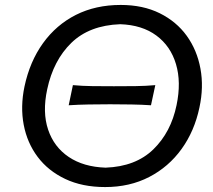

<svg xmlns="http://www.w3.org/2000/svg" viewBox="-20 -746 862 777"><path d="M405.5 11Q313 11 244 -21.8Q175 -54.5 132.5 -111Q90 -167.5 76 -240.8Q62 -314 79 -395.5Q100.5 -497 154 -571.2Q207.5 -645.5 287.2 -685.8Q367 -726 468.5 -726Q558.5 -726 626.2 -692.5Q694 -659 735.8 -601Q777.5 -543 791.2 -468.2Q805 -393.5 787 -310.5Q767 -215.5 714.8 -143Q662.5 -70.5 583.8 -29.8Q505 11 405.5 11ZM407.5 -67.5Q529 -72 600.5 -141.5Q672 -211 694.5 -320.5Q714 -413.5 692.2 -486.5Q670.5 -559.5 612.8 -602.2Q555 -645 466.5 -648Q342 -643.5 269 -572.8Q196 -502 171 -384.5Q151 -291.5 174.8 -221.2Q198.5 -151 258.2 -110.8Q318 -70.5 407.5 -67.5ZM258 -320 275 -401.5Q312.5 -398 353.8 -397.5Q395 -397 441 -397Q486.5 -397 528.2 -397.5Q570 -398 608.5 -401.5L591 -320Q554 -322.5 512.5 -323.2Q471 -324 425.5 -324Q380 -324 338.2 -323.2Q296.5 -322.5 258 -320Z"/></svg>

Font: Commissioner Flair
Style: Italic
Weight: 400
Italic angle: -12°
Designer: Kostas Bartsokas
Foundry: Kostas Bartsokas
Version: Version 1.000; ttfautohint (v1.8.3)